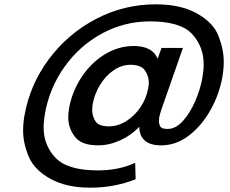

<svg xmlns="http://www.w3.org/2000/svg" viewBox="-20 -666 1065 889"><path d="M702 -646Q816 -646 891.5 -604Q967 -562 991.5 -500Q1016 -438 1016 -380Q1016 -347 1010 -311Q996 -231 955.5 -158Q915 -85 855.5 -39Q796 7 726 7Q675 7 650 -15.5Q625 -38 625 -79Q587 -39 536 -16Q485 7 434 7Q357 7 326.5 -33Q296 -73 296 -123Q296 -143 300 -166Q314 -242 357 -308Q400 -374 464 -413.5Q528 -453 599 -453Q686 -453 710 -394L728 -444H827L727 -158Q720 -137 717 -121Q716 -112 716 -105Q716 -91 722.5 -80Q729 -69 756 -69Q794 -69 827.5 -106.5Q861 -144 884.5 -199Q908 -254 917 -306Q923 -339 923 -368Q923 -451 869 -509Q815 -567 674 -567Q556 -567 452.5 -511Q349 -455 279 -357Q209 -259 188 -139Q182 -105 182 -76Q182 7 237.5 65Q293 123 434 123Q529 123 606 88L608 164Q510 203 397 203Q288 203 213.5 162Q139 121 113 59Q87 -3 87 -61Q87 -94 93 -130Q118 -273 205.5 -391Q293 -509 423 -577.5Q553 -646 702 -646ZM484 -81Q526 -81 565 -105.5Q604 -130 631 -170.5Q658 -211 666 -257Q669 -271 669 -284Q669 -314 651 -340Q633 -366 585 -366Q542 -366 504.5 -339.5Q467 -313 442 -271Q417 -229 409 -183Q407 -169 407 -156Q407 -128 422 -104.5Q437 -81 484 -81Z"/></svg>

Font: Fz Poppins Med
Style: Italic
Weight: 500
Italic angle: -10°
Designer: Ninad Kale (Devanagari), Jonny Pinhorn (Latin)
Foundry: Indian Type Foundry
Version: Vit hóa bi Vntype.Com & FontZin.Com